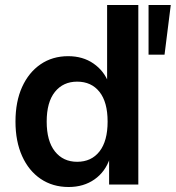

<svg xmlns="http://www.w3.org/2000/svg" viewBox="-20 -739 704 769"><path d="M255 10Q191 10 143 -22.5Q95 -55 68.5 -114Q42 -173 42 -252Q42 -332 68.5 -390.5Q95 -449 142.5 -481.5Q190 -514 253 -514Q312 -514 354.5 -484.5Q397 -455 415 -407H409V-719H534V0H417V-105H420Q402 -51 358.5 -20.5Q315 10 255 10ZM289 -91Q346 -91 378.5 -132.5Q411 -174 411 -252Q411 -330 378.5 -371Q346 -412 289 -412Q233 -412 200 -371Q167 -330 167 -252Q167 -174 200 -132.5Q233 -91 289 -91ZM575 -520V-719H664L639 -520Z"/></svg>

Font: Nunitoga
Style: Bold
Weight: 700
Designer: Vernon Adams
Foundry: Vernon Adams
Version: Version 1.0